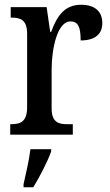

<svg xmlns="http://www.w3.org/2000/svg" viewBox="-20 -566 463 807"><path d="M23 0H286V-44H262C226 -44 197 -52 197 -111V-274C197 -361 221 -476 276 -476C309 -476 319 -451 319 -396C381 -396 410 -424 410 -469C410 -515 382 -546 321 -546C250 -546 219 -497 195 -432H191L176 -536H25V-492H28C66 -492 94 -483 94 -424V-116C94 -53 65 -44 26 -44H23ZM79 208V221H120C146 179 180 113 195 71V61H108C102 109 89 164 79 208Z"/></svg>

Font: Noto Serif Georgian Condensed Medium
Style: Regular
Weight: 500
Width: 3
Designer: Monotype Design Team, Akaki Razmadze
Foundry: Google LLC
Version: Version 2.003